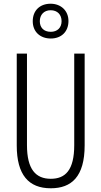

<svg xmlns="http://www.w3.org/2000/svg" viewBox="-20 -1002 544 1032"><path d="M253 -795C310 -795 348 -832 348 -889C348 -945 307 -982 252 -982C195 -982 156 -946 156 -888C156 -831 196 -795 253 -795ZM253 -831C214 -831 194 -855 194 -888C194 -922 216 -947 252 -947C289 -947 311 -923 311 -888C311 -853 288 -831 253 -831ZM435 -221V-714H379V-222C379 -87 331 -41 253 -41C172 -41 125 -92 125 -222V-714H70V-220C70 -62 134 10 253 10C364 10 435 -52 435 -221Z"/></svg>

Font: Noto Sans Thai Looped ExtraCondensed Light
Style: Regular
Weight: 300
Width: 2
Designer: Sasikarn Vongin, Ben Mitchell
Foundry: The Fontpad Ltd
Version: Version 1.001